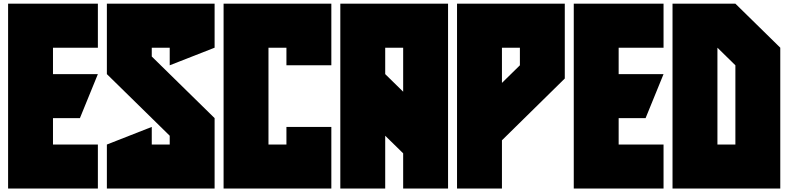

<svg xmlns="http://www.w3.org/2000/svg" viewBox="-20 -997 4373 1065"><path d="M273.9 -341.8V-195.3H522.9V48.8H24.9V-976.6H522.9V-732.4H273.9V-585.9H522.9L423.3 -341.8Z M1170.4 -732.4 921.4 -634.8V-732.4H821.8V-683.6L1170.4 -341.8V48.8H572.8V-195.3L821.8 -293V-195.3H921.4V-244.1L572.8 -585.9V-976.6H1170.4Z M1568.8 -634.8V-732.4H1469.2V-195.3H1568.8V-293H1817.9V48.8H1220.2V-976.6H1817.9V-634.8Z M2216.3 -146.5 2116.7 -244.1V48.8H1867.7V-976.6H2465.3V48.8H2216.3ZM2116.7 -585.9 2216.3 -488.3V-732.4H2116.7Z M2764.2 -218.8V48.8H2515.1V-976.6H3112.8V-561.5ZM2863.8 -634.8V-732.4H2764.2V-537.1Z M3411.6 -341.8V-195.3H3660.6V48.8H3162.6V-976.6H3660.6V-732.4H3411.6V-585.9H3660.6L3561 -341.8Z M3959.5 -732.4V-195.3H4059.1V-634.8ZM3710.4 48.8V-976.6H4059.1L4308.1 -732.4V48.8Z"/></svg>

Font: Wilelessous
Style: Regular
Weight: 400
Designer: Kristopher Martin
Foundry: Kristopher Martin
Version: Version 1.0; ttfautohint (v1.8.4.7-5d5b)